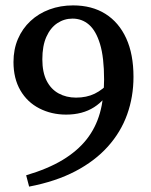

<svg xmlns="http://www.w3.org/2000/svg" viewBox="-20 -677 559 712"><path d="M88 15 77 -27Q158 -51 212.5 -84Q267 -117 301 -160Q335 -203 350.5 -258Q366 -313 366 -382Q366 -464 351 -513.5Q336 -563 310 -585.5Q284 -608 249 -608Q218 -608 192.5 -591Q167 -574 152 -540.5Q137 -507 137 -457Q137 -409 153 -377.5Q169 -346 197.5 -330.5Q226 -315 262 -315Q301 -315 331 -329.5Q361 -344 388 -374L409 -358L398 -359Q372 -307 329 -279.5Q286 -252 225 -252Q171 -252 126 -275Q81 -298 55.5 -342Q30 -386 30 -447Q30 -494 46.5 -532.5Q63 -571 93 -599Q123 -627 163.5 -642Q204 -657 251 -657Q321 -657 371 -625.5Q421 -594 448 -535Q475 -476 475 -392Q475 -318 451.5 -252.5Q428 -187 380 -133.5Q332 -80 259.5 -42Q187 -4 88 15Z"/></svg>

Font: Source Serif 4 18pt Medium
Style: Regular
Weight: 500
Designer: Frank Grießhammer
Foundry: Adobe Systems Incorporated
Version: Version 4.004;hotconv 1.0.116;makeotfexe 2.5.65601